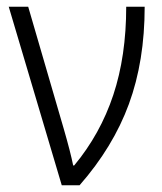

<svg xmlns="http://www.w3.org/2000/svg" viewBox="-20 -552 484 572"><path d="M64 -532 170 -168Q190 -99 198 -59H201Q279 -153 317.5 -269Q356 -385 356 -532H411Q411 -370 364 -242Q317 -114 217 0H164L6 -532Z"/></svg>

Font: Noto Sans UI NarrowLight
Style: Regular
Weight: 300
Width: 4
Designer: Monotype Design Team
Foundry: Monotype Imaging Inc.
Version: Version 1.001